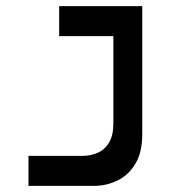

<svg xmlns="http://www.w3.org/2000/svg" viewBox="-20 -606 626 626"><path d="M72.8 0V-97.7H248.5Q275.4 -97.7 298.3 -107.7Q321.3 -117.7 335.4 -140.9Q349.6 -164.1 349.6 -203.6V-585.9H443.8V-168Q443.8 -110.8 422.4 -73.7Q400.9 -36.6 364.7 -18.3Q328.6 0 285.2 0ZM172.9 -488.3V-585.9H432.1V-488.3Z"/></svg>

Font: Cascadia Code
Style: Regular
Weight: 400
Designer: Aaron Bell
Foundry: Saja Typeworks
Version: Version 2404.023